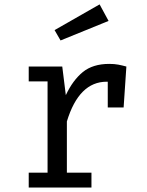

<svg xmlns="http://www.w3.org/2000/svg" viewBox="-20 -837 655 857"><path d="M108.2 0V-66.2H192.3V-473.8H108.2V-540H257.9L273.8 -412.3Q305.1 -479 349.7 -515.4Q394.4 -551.8 467.7 -551.8Q490.3 -551.8 507.9 -548.5Q525.6 -545.1 544.1 -540L531.8 -357.4H461V-472.3Q459 -472.3 456.4 -472.3Q332.3 -472.3 278.5 -294.9V-66.2H388.2V0ZM424.6 -817.4 464.6 -743.6 250.3 -656.4 223.6 -702.6Z"/></svg>

Font: FiraCode Nerd Font
Style: Regular
Weight: 400
Designer: Carrois Corporate, Edenspiekermann AG, Nikita Prokopov
Foundry: Carrois Corporate, Edenspiekermann AG, Nikita Prokopov
Version: Version 6.002;Nerd Fonts 2.2.2